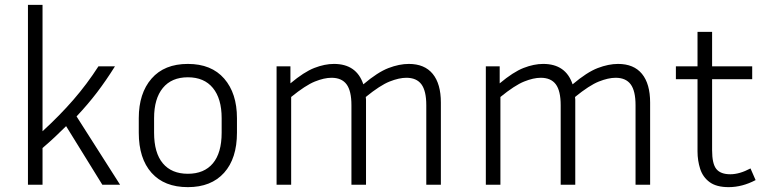

<svg xmlns="http://www.w3.org/2000/svg" viewBox="-20 -760 3154 790"><path d="M401 0 252 -241Q230 -219 206 -196.5Q182 -174 155 -151V0H95V-740H155V-220Q226 -285 282 -349.5Q338 -414 385 -487H453Q416 -428 379 -379.5Q342 -331 295 -281L474 0Z M955 -274V-214Q955 -108 902 -49Q849 10 753 10Q656 10 603.5 -49Q551 -108 551 -214V-274Q551 -376 603.5 -436.5Q656 -497 753 -497Q850 -497 902.5 -436.5Q955 -376 955 -274ZM892 -274Q892 -354 856 -398Q820 -442 753 -442Q686 -442 650 -398Q614 -354 614 -274V-214Q614 -131 650 -88Q686 -45 753 -45Q820 -45 856 -88Q892 -131 892 -214Z M1344 -440Q1314 -440 1275.5 -424.5Q1237 -409 1178 -361V0H1118V-487H1175V-417Q1231 -464 1273.5 -480.5Q1316 -497 1354 -497Q1447 -497 1475 -413Q1534 -463 1578.5 -480Q1623 -497 1662 -497Q1727 -497 1760.5 -456Q1794 -415 1794 -338V0H1734V-327Q1734 -386 1714 -413Q1694 -440 1652 -440Q1622 -440 1583 -424.5Q1544 -409 1485 -361Q1486 -356 1486 -350Q1486 -344 1486 -338V0H1426V-327Q1426 -386 1406 -413Q1386 -440 1344 -440Z M2205 -440Q2175 -440 2136.5 -424.5Q2098 -409 2039 -361V0H1979V-487H2036V-417Q2092 -464 2134.5 -480.5Q2177 -497 2215 -497Q2308 -497 2336 -413Q2395 -463 2439.5 -480Q2484 -497 2523 -497Q2588 -497 2621.5 -456Q2655 -415 2655 -338V0H2595V-327Q2595 -386 2575 -413Q2555 -440 2513 -440Q2483 -440 2444 -424.5Q2405 -409 2346 -361Q2347 -356 2347 -350Q2347 -344 2347 -338V0H2287V-327Q2287 -386 2267 -413Q2247 -440 2205 -440Z M3089 -19Q3034 10 2978 10Q2928 10 2900 -10.5Q2872 -31 2861 -65Q2850 -99 2850 -137V-434H2761V-487H2850V-629H2910V-487H3075V-434H2910V-142Q2910 -86 2927.5 -64.5Q2945 -43 2985 -43Q3023 -43 3068 -67Z"/></svg>

Font: Inria Sans Light
Style: Regular
Weight: 300
Designer: Black Foundry Team
Foundry: Black Foundry
Version: Version 1.2; ttfautohint (v1.8.3)